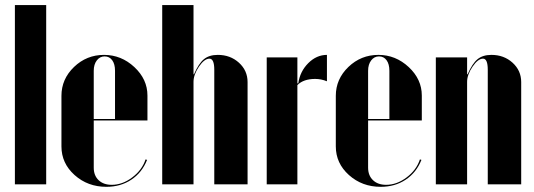

<svg xmlns="http://www.w3.org/2000/svg" viewBox="-20 -719 2083 749"><path d="M38.1 0V-699.2H160.2V0Z M219.7 -345.2Q219.7 -410.6 268.8 -457.8Q317.9 -504.9 385.7 -504.9Q453.1 -504.9 504.2 -457.3Q555.2 -409.7 555.2 -346.2V-249H345.7V-64.9Q345.7 -34.2 364.7 -16.1Q383.8 2 416 2Q457.5 2 495.8 -26.9Q534.2 -55.7 547.9 -97.2L553.7 -95.2Q534.2 -45.9 492.4 -18.1Q450.7 9.8 395 9.8Q322.3 9.8 271 -36.1Q219.7 -82 219.7 -147.9ZM345.7 -254.9H428.7V-442.9Q428.7 -469.2 417.7 -484.1Q406.7 -499 388.2 -499Q369.6 -499 357.7 -483.4Q345.7 -467.8 345.7 -442.9Z M736.8 -429.2Q754.9 -471.2 775.4 -488Q795.9 -504.9 829.6 -504.9Q878.4 -504.9 912.1 -474.4Q945.8 -443.8 945.8 -398.9V0H815.9V-446.8Q815.9 -490.2 796.9 -490.2Q777.3 -490.2 756.1 -459Q734.9 -427.7 734.9 -399.9V0H612.8V-699.2H734.9V-429.2Z M1020.5 -495.1H1140.1V-394H1143.6Q1150.4 -440.4 1182.6 -472.7Q1214.8 -504.9 1255.4 -504.9V-401.9Q1232.9 -411.1 1209.5 -411.1Q1164.1 -411.1 1140.1 -387.2V0H1020.5Z M1290 -345.2Q1290 -410.6 1339.1 -457.8Q1388.2 -504.9 1456.1 -504.9Q1523.4 -504.9 1574.5 -457.3Q1625.5 -409.7 1625.5 -346.2V-249H1416V-64.9Q1416 -34.2 1435.1 -16.1Q1454.1 2 1486.3 2Q1527.8 2 1566.2 -26.9Q1604.5 -55.7 1618.2 -97.2L1624 -95.2Q1604.5 -45.9 1562.7 -18.1Q1521 9.8 1465.3 9.8Q1392.6 9.8 1341.3 -36.1Q1290 -82 1290 -147.9ZM1416 -254.9H1499V-442.9Q1499 -469.2 1488 -484.1Q1477.1 -499 1458.5 -499Q1439.9 -499 1428 -483.4Q1416 -467.8 1416 -442.9Z M1804.2 -429.2Q1822.3 -471.2 1842.8 -488Q1863.3 -504.9 1897 -504.9Q1945.8 -504.9 1979.5 -474.4Q2013.2 -443.8 2013.2 -398.9V0H1882.8V-446.8Q1882.8 -490.2 1864.3 -490.2Q1844.7 -490.2 1823.5 -459Q1802.2 -427.7 1802.2 -399.9V0H1680.2V-495.1H1802.2V-429.2Z"/></svg>

Font: Moniqa Black Display
Style: Regular
Weight: 900
Designer: Rajesh Rajput
Foundry: Rajesh Rajput
Version: Version 1.000